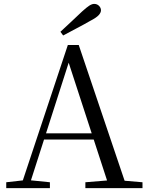

<svg xmlns="http://www.w3.org/2000/svg" viewBox="-20 -965 758 985"><path d="M290 -802Q320 -829 347.5 -855.5Q375 -882 401 -906Q424 -927 438 -936Q452 -945 463 -945Q478 -945 488 -935Q498 -925 498 -912Q498 -900 486 -887Q474 -874 443 -858Q410 -839 374.5 -820.5Q339 -802 304 -783ZM12 0V-30L110 -41H127L236 -30V0ZM84 0 328 -734H384L632 0H542L322 -675H342L338 -661L126 0ZM192 -249 196 -281H500L504 -249ZM418 0V-30L552 -41H581L711 -30V0Z"/></svg>

Font: Noto Serif JP ExtraLight
Style: Regular
Weight: 400
Version: Version 2.003-H1;hotconv 1.1.1;makeotfexe 2.6.0